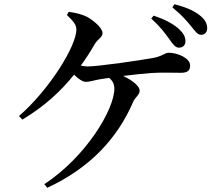

<svg xmlns="http://www.w3.org/2000/svg" viewBox="-20 -840 1040 910"><path d="M782 -655C799 -631 811 -614 828 -614C847 -614 859 -626 859 -645C859 -667 848 -685 823 -707C797 -729 759 -749 708 -766L697 -752C740 -713 762 -683 782 -655ZM883 -719C904 -694 915 -675 933 -675C950 -675 962 -687 962 -706C962 -728 952 -748 926 -768C900 -789 861 -806 807 -820L797 -805C844 -766 863 -743 883 -719ZM204 50C407 -44 537 -185 611 -357C620 -379 642 -390 642 -411C642 -430 610 -459 563 -480C613 -486 665 -492 697 -494C745 -497 804 -495 838 -495C874 -495 881 -510 881 -530C881 -565 821 -590 780 -590C761 -590 750 -573 704 -565C650 -555 446 -525 395 -525C385 -525 374 -527 363 -529C387 -562 409 -596 429 -631C444 -656 466 -663 466 -683C466 -707 425 -742 393 -760C369 -772 340 -779 306 -784L297 -769C328 -739 342 -723 342 -700C342 -622 214 -415 70 -290L86 -273C189 -335 267 -406 331 -486C349 -468 371 -452 387 -452C406 -452 427 -460 452 -464L497 -471C513 -458 522 -442 522 -420C522 -322 389 -98 190 33Z"/></svg>

Font: Noto Serif CJK HK SemiBold
Style: Regular
Weight: 600
Designer: Ryoko NISHIZUKA 西塚涼子 (kana & ideographs); Frank Grießhammer (Latin, Greek & Cyrillic); Wenlong ZHANG 张文龙 (bopomofo); San
Foundry: Adobe
Version: Version 2.001;hotconv 1.1.0;makeotfexe 2.6.0